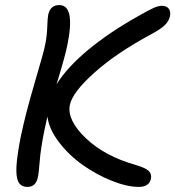

<svg xmlns="http://www.w3.org/2000/svg" viewBox="-20 -711 695 761"><path d="M88.9 29.8Q63.5 29.8 53.2 10.5Q43 -8.8 45.2 -51Q47.4 -93.3 62 -168Q80.6 -257.8 117.2 -382.1Q153.8 -506.3 158.2 -529.8Q166 -566.4 167.2 -602.5Q168.5 -638.7 170.9 -651.9Q179.2 -690.9 214.8 -690.9Q279.3 -690.9 247.1 -533.2Q239.7 -493.2 204.1 -377Q246.6 -444.8 330.1 -513.9Q413.6 -583 525.9 -646Q566.9 -669.4 586.9 -678.7Q606.9 -688 622.1 -688Q639.6 -688 648.4 -677.2Q657.2 -666.5 653.8 -647Q649.4 -627 632.6 -610.8Q615.7 -594.7 579.1 -575.2Q441.9 -501.5 354.5 -423.3Q267.1 -345.2 256.8 -294.9Q245.1 -235.4 319.6 -163.8Q394 -92.3 518.1 -57.1Q557.6 -45.4 569.8 -33.2Q582 -21 578.1 -2Q570.8 29.8 530.8 29.8Q483.4 29.8 423.1 5.6Q362.8 -18.6 308.6 -56.6Q254.4 -94.7 214.4 -146.7Q174.3 -198.7 168 -249Q158.7 -209 157.2 -200.2Q141.1 -121.6 137.5 -73Q133.8 -24.4 129.9 -7.8Q122.1 29.8 88.9 29.8Z"/></svg>

Font: Shantell Sans Bouncy
Style: Italic
Weight: 400
Italic angle: -11.31°
Designer: Stephen Nixon, Anya Danilova, Shantell Martin
Foundry: Arrow Type
Version: Version 1.006;[9816181b4]